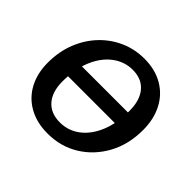

<svg xmlns="http://www.w3.org/2000/svg" viewBox="-135 -700 869 869"><g transform="rotate(45 299.5 -265.0)"><path d="M484 -239H111V-315H484ZM264 10Q195 10 144 -18.5Q93 -47 65.5 -98.5Q38 -150 38 -218Q38 -289 61.5 -348Q85 -407 126 -450Q167 -493 220.5 -516.5Q274 -540 335 -540Q404 -540 454.5 -510.5Q505 -481 532 -428.5Q559 -376 559 -307Q559 -215 520 -143.5Q481 -72 414.5 -31Q348 10 264 10ZM268 -65Q321 -65 363 -96.5Q405 -128 429.5 -186Q454 -244 454 -325Q454 -392 422.5 -429.5Q391 -467 333 -467Q281 -467 238 -435Q195 -403 170 -344.5Q145 -286 145 -205Q145 -139 177 -102Q209 -65 268 -65Z"/></g></svg>

Font: Libre Franklin Medium
Style: Italic
Weight: 500
Italic angle: -8°
Designer: Pablo Impallari, Rodrigo Fuenzalida, Nhung Nguyen
Foundry: Impallari Type
Version: Version 3.000